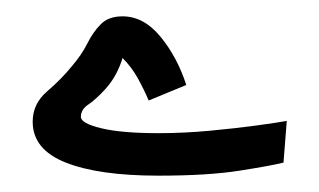

<svg xmlns="http://www.w3.org/2000/svg" viewBox="-20 -209 391 235"><path d="M174 6Q101 6 60.5 -10Q20 -26 20 -60Q20 -82 37.5 -97Q55 -112 68 -128Q80 -142 87 -156Q94 -170 103.5 -179.5Q113 -189 130 -189Q156 -189 176.5 -164Q197 -139 208 -105L162 -86Q156 -100 148.5 -113.5Q141 -127 130 -138Q127 -128 122 -118.5Q117 -109 109 -100Q97 -87 88 -81Q79 -75 79 -66Q79 -58 104 -52Q129 -46 174 -46Q205 -46 237 -49Q269 -52 294.5 -55.5Q320 -59 331 -61L327 -10Q311 -6 272.5 0Q234 6 174 6Z"/></svg>

Font: Noto Sans Living
Style: Regular
Weight: 400
Designer: Monotype Design Team
Foundry: Monotype Imaging Inc.
Version: Version 2.013; ttfautohint (v1.8.4.7-5d5b)